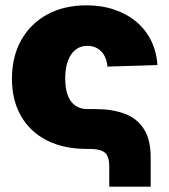

<svg xmlns="http://www.w3.org/2000/svg" viewBox="-20 -553 627 713"><path d="M385.7 140.1V65.4Q385.7 26.9 368.9 13.4Q352.1 0 313 0H301.3Q217.3 0 155 -31.2Q92.8 -62.5 58.6 -121.1Q24.4 -179.7 24.4 -260.7Q24.4 -342.3 58.6 -403.6Q92.8 -464.8 155 -499Q217.3 -533.2 301.3 -533.2Q357.9 -533.2 405 -517.1Q452.1 -501 486.8 -471.7Q521.5 -442.4 541.5 -401.6Q561.5 -360.8 564.5 -311.5L378.9 -305.7Q377.4 -323.7 371.6 -337.9Q365.7 -352.1 356 -362.1Q346.2 -372.1 333.3 -377.4Q320.3 -382.8 304.7 -382.8Q278.8 -382.8 260.5 -368.4Q242.2 -354 232.2 -326.9Q222.2 -299.8 222.2 -261.2Q222.2 -222.7 232.2 -197.5Q242.2 -172.4 260.7 -160.2Q279.3 -147.9 304.7 -147.9H335Q397 -147.9 443.1 -130.6Q489.3 -113.3 514.4 -73.7Q539.6 -34.2 539.6 31.2V140.1Z"/></svg>

Font: Inter 28pt Black
Style: Regular
Weight: 900
Designer: Rasmus Andersson
Foundry: rsms
Version: Version 4.001;git-66647c0bb